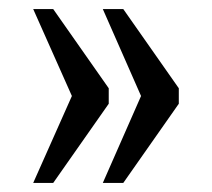

<svg xmlns="http://www.w3.org/2000/svg" viewBox="-20 -481 466 422"><path d="M206 -79H251L373 -253V-287L251 -461H206L290 -270ZM53 -79H97L219 -253V-287L97 -461H53L138 -270Z"/></svg>

Font: Noto Serif Khmer ExtraCondensed Medium
Style: Regular
Weight: 500
Width: 2
Designer: Danh Hong and the Monotype Design Team
Foundry: Monotype Imaging Inc.
Version: Version 2.004